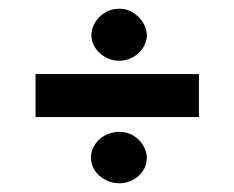

<svg xmlns="http://www.w3.org/2000/svg" viewBox="-20 -543 540 443"><path d="M62 -372.1H439V-272.9H62ZM254.9 -522.9Q270 -522.9 281.7 -516.8Q293.5 -510.7 301.8 -501.7Q310.1 -492.7 314.5 -481.9Q318.8 -471.2 318.8 -461.9Q318.8 -450.2 313.7 -439.5Q308.6 -428.7 300 -420.7Q291.5 -412.6 279.8 -407.7Q268.1 -402.8 254.9 -402.8Q241.7 -402.8 230.2 -407.7Q218.8 -412.6 210 -420.7Q201.2 -428.7 196 -439.5Q190.9 -450.2 190.9 -461.9Q190.9 -474.1 196.3 -485.4Q201.7 -496.6 210.4 -504.9Q219.2 -513.2 230.7 -518.1Q242.2 -522.9 254.9 -522.9ZM254.9 -238.8Q270.5 -238.8 282.5 -232.9Q294.4 -227.1 302.5 -218Q310.5 -209 314.7 -198.5Q318.8 -188 318.8 -179.2Q318.8 -166.5 313.7 -155.8Q308.6 -145 300 -137.2Q291.5 -129.4 279.8 -124.8Q268.1 -120.1 254.9 -120.1Q242.2 -120.1 230.5 -124.8Q218.8 -129.4 209.7 -137.2Q200.7 -145 195.3 -155.8Q189.9 -166.5 189.9 -179.2Q189.9 -192.4 195.6 -203.4Q201.2 -214.4 210.2 -222.2Q219.2 -230 231 -234.4Q242.7 -238.8 254.9 -238.8Z"/></svg>

Font: InconsolataGo
Style: Bold
Weight: 700
Designer: Raph Levien, Kirill Tkachev(cyreal.org)
Foundry: Raph Levien, Kirill Tkachev(cyreal.org)
Version: Version 1.015; ttfautohint (v0.92) -l 8 -r 50 -G 200 -x 14 -